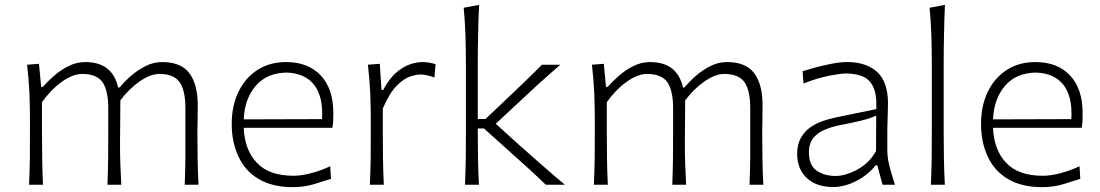

<svg xmlns="http://www.w3.org/2000/svg" viewBox="-20 -763 4542 793"><path d="M742.9 0H800C797.6 -37.1 796.7 -72.9 796.2 -107.6C795.7 -141.9 795.2 -179.5 795.2 -220.5C795.2 -234.3 795.7 -250.5 796.2 -269C796.7 -287.6 796.7 -307.1 796.7 -328.6C796.7 -386.2 785.2 -430 761.9 -461C738.6 -491.4 701.4 -506.7 650.5 -506.7C626.7 -506.7 603.8 -501.4 581.9 -490.5C560 -479.5 540 -466.2 521.4 -450C502.9 -433.8 487.1 -417.6 473.3 -401.4H468.1C460 -436.2 445.2 -462.4 422.9 -480C400.5 -497.6 370 -506.7 331.4 -506.7C307.6 -506.7 284.8 -501 262.9 -490C240.5 -479 220.5 -465.2 202.9 -449.5C184.8 -433.8 169.5 -418.6 157.1 -404.3H150L141 -499.5L91.9 -495.7C96.2 -458.1 99.5 -420.5 101.4 -381.9C102.9 -343.3 103.8 -306.2 103.8 -270.5V-220.5C103.8 -179.5 103.8 -141.9 103.3 -107.6C102.9 -72.9 101.4 -37.1 100 0H157.6C155.7 -37.1 154.8 -72.9 154.3 -107.1C153.8 -141.4 153.3 -178.6 153.3 -219V-341C176.7 -373.8 203.3 -401.9 234.3 -424.3C265.2 -446.7 293.3 -457.6 319.5 -457.6C360.5 -457.6 388.6 -445.7 404.3 -422.4C419.5 -399 427.1 -364.3 427.1 -318.1V-219C427.1 -178.6 427.1 -141.4 426.7 -107.1C426.2 -72.9 425.2 -37.1 423.8 0H481C479.5 -29 478.1 -57.6 477.1 -84.8C476.2 -111.9 475.7 -140 475.7 -170C475.7 -186.7 475.7 -205.7 476.2 -227.6C476.2 -249 476.2 -271 476.7 -292.4C476.7 -313.8 476.7 -332.9 477.1 -348.6C500.5 -379.5 526.7 -405.7 556.7 -426.7C586.2 -447.1 613.3 -457.6 638.6 -457.6C679 -457.6 707.1 -445.7 722.9 -422.4C738.1 -399 745.7 -364.3 745.7 -318.1V-219C745.7 -178.6 745.7 -141.4 745.7 -107.1C745.2 -72.9 744.3 -37.1 742.9 0Z M1189.5 10C1220.5 10 1249.5 5.7 1277.1 -2.4C1304.3 -10.5 1327.6 -18.1 1347.1 -24.3L1343.8 -76.2C1317.1 -63.8 1290.5 -54.3 1264.3 -47.6C1238.1 -40.5 1214.3 -37.1 1192.9 -37.1C1124.8 -37.1 1074.3 -54.8 1041 -90.5C1007.1 -126.2 989 -174.3 986.7 -235.2H1352.9C1354.3 -244.8 1355.7 -254.3 1356.2 -264.3C1356.7 -274.3 1356.7 -284.8 1356.7 -296.7C1356.7 -363.8 1339 -415.2 1304.3 -451.9C1269.5 -488.6 1221.9 -506.7 1161.4 -506.7C1116.2 -506.7 1076.7 -495.7 1042.9 -473.8C1009 -451.9 983.3 -421.9 964.8 -383.3C946.2 -344.8 937.1 -301 937.1 -251.4C937.1 -201 946.2 -156.2 964.8 -116.7C982.9 -77.1 1010.5 -46.2 1048.1 -23.8C1085.7 -1.4 1132.9 10 1189.5 10ZM1310 -271 986.7 -270C989 -326.7 1005.7 -372.9 1036.2 -408.6C1066.7 -443.8 1108.6 -461.9 1162.4 -463.3C1213.8 -461.9 1252.4 -444.8 1277.6 -412.4C1302.9 -379.5 1313.8 -332.4 1310 -271Z M1507.6 0H1565.2C1563.3 -37.1 1562.4 -72.9 1561.9 -107.1C1561.4 -141.4 1561 -178.6 1561 -219V-314.8C1579.5 -357.1 1598.1 -388.1 1617.6 -408.1C1637.1 -427.6 1655.2 -440.5 1672.9 -446.7C1690 -452.4 1704.8 -455.2 1716.7 -455.2C1725.2 -455.2 1734.8 -454.3 1744.8 -451.9C1754.8 -449.5 1764.8 -446.2 1774.3 -442.9L1779 -498.1C1770.5 -500.5 1761.4 -502.9 1752.4 -504.3C1743.3 -505.7 1733.3 -506.7 1723.3 -506.7C1709 -506.7 1692.9 -503.8 1674.3 -497.6C1655.7 -491.4 1636.7 -480.5 1617.1 -463.8C1597.6 -447.1 1579.5 -423.3 1562.4 -391.4H1555.7L1548.6 -499.5L1499.5 -495.7C1503.8 -458.1 1507.1 -420.5 1509 -381.9C1510.5 -343.3 1511.4 -306.2 1511.4 -270.5V-220.5C1511.4 -179.5 1511.4 -141.9 1511 -107.6C1510.5 -72.9 1509 -37.1 1507.6 0Z M1900.5 0H1958.1C1956.2 -36.7 1954.8 -72.4 1954.3 -106.2C1953.8 -140 1953.3 -176.2 1953.3 -215.7V-232.4H1979L2079 -142.4C2105.2 -118.6 2131.9 -94.8 2158.1 -71.4C2184.3 -47.6 2209.5 -23.8 2234.3 0H2313.3C2279.5 -28.1 2246.2 -56.7 2213.3 -85.7C2180.5 -114.8 2147.6 -143.3 2115.7 -171.9L2027.6 -251.9L2104.8 -323.8C2134.8 -351.9 2165.7 -380.5 2197.1 -409.5C2228.6 -438.1 2261 -466.7 2294.3 -495.7H2218.6C2194.8 -471.4 2170 -447.6 2144.8 -423.3C2119.5 -399 2093.8 -374.8 2068.6 -350.5L1985.2 -271.4H1953.3V-495.2C1953.3 -538.6 1953.8 -580.5 1954.8 -621C1955.2 -661.4 1956.7 -701.9 1959 -742.9L1895.2 -731C1898.6 -694.3 1901 -656.7 1902.4 -617.6C1903.8 -578.6 1904.3 -537.6 1904.3 -495.2V-220.5C1904.3 -179.5 1904.3 -141.9 1903.8 -107.6C1903.3 -72.9 1901.9 -37.1 1900.5 0Z M3075.7 0H3132.9C3130.5 -37.1 3129.5 -72.9 3129 -107.6C3128.6 -141.9 3128.1 -179.5 3128.1 -220.5C3128.1 -234.3 3128.6 -250.5 3129 -269C3129.5 -287.6 3129.5 -307.1 3129.5 -328.6C3129.5 -386.2 3118.1 -430 3094.8 -461C3071.4 -491.4 3034.3 -506.7 2983.3 -506.7C2959.5 -506.7 2936.7 -501.4 2914.8 -490.5C2892.9 -479.5 2872.9 -466.2 2854.3 -450C2835.7 -433.8 2820 -417.6 2806.2 -401.4H2801C2792.9 -436.2 2778.1 -462.4 2755.7 -480C2733.3 -497.6 2702.9 -506.7 2664.3 -506.7C2640.5 -506.7 2617.6 -501 2595.7 -490C2573.3 -479 2553.3 -465.2 2535.7 -449.5C2517.6 -433.8 2502.4 -418.6 2490 -404.3H2482.9L2473.8 -499.5L2424.8 -495.7C2429 -458.1 2432.4 -420.5 2434.3 -381.9C2435.7 -343.3 2436.7 -306.2 2436.7 -270.5V-220.5C2436.7 -179.5 2436.7 -141.9 2436.2 -107.6C2435.7 -72.9 2434.3 -37.1 2432.9 0H2490.5C2488.6 -37.1 2487.6 -72.9 2487.1 -107.1C2486.7 -141.4 2486.2 -178.6 2486.2 -219V-341C2509.5 -373.8 2536.2 -401.9 2567.1 -424.3C2598.1 -446.7 2626.2 -457.6 2652.4 -457.6C2693.3 -457.6 2721.4 -445.7 2737.1 -422.4C2752.4 -399 2760 -364.3 2760 -318.1V-219C2760 -178.6 2760 -141.4 2759.5 -107.1C2759 -72.9 2758.1 -37.1 2756.7 0H2813.8C2812.4 -29 2811 -57.6 2810 -84.8C2809 -111.9 2808.6 -140 2808.6 -170C2808.6 -186.7 2808.6 -205.7 2809 -227.6C2809 -249 2809 -271 2809.5 -292.4C2809.5 -313.8 2809.5 -332.9 2810 -348.6C2833.3 -379.5 2859.5 -405.7 2889.5 -426.7C2919 -447.1 2946.2 -457.6 2971.4 -457.6C3011.9 -457.6 3040 -445.7 3055.7 -422.4C3071 -399 3078.6 -364.3 3078.6 -318.1V-219C3078.6 -178.6 3078.6 -141.4 3078.6 -107.1C3078.1 -72.9 3077.1 -37.1 3075.7 0Z M3421.9 9.5C3451.9 9.5 3483.3 1.4 3516.2 -15.2C3548.6 -31.9 3575.2 -53.3 3596.7 -80.5H3603.3L3625.2 0H3676.2C3667.1 -27.1 3660 -52.9 3653.8 -76.2C3647.6 -99.5 3644.8 -121.9 3644.8 -142.4V-211.4C3644.8 -233.8 3645.2 -256.7 3646.2 -279C3647.1 -301.4 3647.6 -320 3647.6 -334.8C3647.6 -395.2 3632.4 -439 3602.4 -466.2C3571.9 -493.3 3531 -506.7 3479.5 -506.7C3460 -506.7 3439 -504.3 3416.2 -500C3393.3 -495.7 3371.4 -490.5 3350 -484.8C3328.6 -478.6 3310 -473.3 3294.8 -469L3298.6 -418.1C3335.7 -432.9 3370.5 -443.3 3403.3 -450C3435.7 -456.2 3459 -459.5 3473.3 -459.5C3497.6 -459.5 3519.5 -456.2 3539 -449C3558.6 -441.9 3574.3 -428.1 3585.2 -407.1C3596.2 -386.2 3601 -354.8 3599.5 -312.4L3430.5 -277.6C3413.8 -274.3 3396.2 -269 3377.6 -262.9C3359 -256.7 3341.9 -247.6 3326.2 -236.7C3310.5 -225.7 3297.6 -211 3287.6 -193.3C3277.6 -175.7 3272.4 -153.3 3272.4 -127.1C3272.4 -86.7 3285.2 -53.8 3311.4 -28.6C3337.6 -3.3 3374.3 9.5 3421.9 9.5ZM3432.4 -36.2C3400 -36.2 3373.3 -43.8 3352.4 -58.6C3331.4 -73.3 3321 -98.6 3321 -134.3C3321 -158.6 3327.1 -178.1 3339 -192.9C3351 -207.6 3366.7 -219 3386.2 -227.1C3405.7 -235.2 3426.7 -241.9 3449.5 -246.2C3484.3 -252.9 3511.4 -258.6 3531 -263.3C3550.5 -268.1 3565.2 -272.4 3575.2 -276.2C3585.2 -279.5 3592.9 -282.9 3599 -285.7L3598.1 -139C3585.2 -115.7 3569 -96.7 3549.5 -81.4C3529.5 -66.2 3509 -54.8 3488.1 -47.6C3467.1 -40 3448.6 -36.2 3432.4 -36.2Z M3824.8 0H3882.4C3880.5 -37.1 3879 -72.9 3878.6 -107.6C3878.1 -141.9 3877.6 -179.5 3877.6 -220.5V-495.2C3877.6 -538.6 3878.1 -580.5 3879 -621C3879.5 -661.4 3881 -701.9 3882.9 -742.9L3819.5 -731C3822.9 -694.3 3825.2 -656.7 3826.7 -617.6C3828.1 -578.6 3828.6 -537.6 3828.6 -495.2V-220.5C3828.6 -179.5 3828.6 -141.9 3828.1 -107.6C3827.6 -72.9 3826.2 -37.1 3824.8 0Z M4284.3 10C4315.2 10 4344.3 5.7 4371.9 -2.4C4399 -10.5 4422.4 -18.1 4441.9 -24.3L4438.6 -76.2C4411.9 -63.8 4385.2 -54.3 4359 -47.6C4332.9 -40.5 4309 -37.1 4287.6 -37.1C4219.5 -37.1 4169 -54.8 4135.7 -90.5C4101.9 -126.2 4083.8 -174.3 4081.4 -235.2H4447.6C4449 -244.8 4450.5 -254.3 4451 -264.3C4451.4 -274.3 4451.4 -284.8 4451.4 -296.7C4451.4 -363.8 4433.8 -415.2 4399 -451.9C4364.3 -488.6 4316.7 -506.7 4256.2 -506.7C4211 -506.7 4171.4 -495.7 4137.6 -473.8C4103.8 -451.9 4078.1 -421.9 4059.5 -383.3C4041 -344.8 4031.9 -301 4031.9 -251.4C4031.9 -201 4041 -156.2 4059.5 -116.7C4077.6 -77.1 4105.2 -46.2 4142.9 -23.8C4180.5 -1.4 4227.6 10 4284.3 10ZM4404.8 -271 4081.4 -270C4083.8 -326.7 4100.5 -372.9 4131 -408.6C4161.4 -443.8 4203.3 -461.9 4257.1 -463.3C4308.6 -461.9 4347.1 -444.8 4372.4 -412.4C4397.6 -379.5 4408.6 -332.4 4404.8 -271Z"/></svg>

Font: Pinar Light
Style: Regular
Weight: 300
Designer: Amin Abedi
Version: Version 2.00;September 9, 2021;FontCreator 13.0.0.2683 64-bi